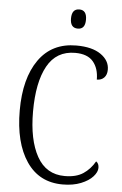

<svg xmlns="http://www.w3.org/2000/svg" viewBox="-61 -956 643 1008"><g transform="rotate(5 260.5 -451.5)"><path d="M50 -358Q50 -527 119 -625Q188 -723 317 -723Q400 -723 446 -691Q492 -659 492 -611Q492 -584 477.5 -569Q463 -554 439 -554Q439 -613 409 -648.5Q379 -684 314 -684Q215 -684 167.5 -598Q120 -512 120 -358Q120 -209 168.5 -122Q217 -35 315 -35Q375 -35 412 -59.5Q449 -84 473 -126Q488 -116 488 -93Q488 -71 466.5 -47Q445 -23 404 -6.5Q363 10 308 10Q184 10 117 -89Q50 -188 50 -358ZM276 -862Q276 -913 316 -913Q355 -913 355 -862Q355 -812 316 -812Q276 -812 276 -862Z"/></g></svg>

Font: Noto Serif NarrowLight
Style: Regular
Weight: 300
Width: 4
Designer: Monotype Design Team
Foundry: Monotype Imaging Inc.
Version: Version 1.001